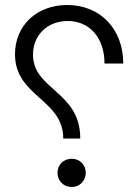

<svg xmlns="http://www.w3.org/2000/svg" viewBox="-20 -738 553 768"><path d="M301 -184C301 -374 112 -378 112 -519C112 -599 171 -654 251 -654C339 -654 398 -586 398 -484H473C473 -622 381 -718 249 -718C128 -718 40 -637 40 -521C40 -351 233 -342 233 -184ZM267 10C299 10 323 -15 323 -47C323 -79 299 -103 267 -103C234 -103 210 -79 210 -47C210 -15 234 10 267 10Z"/></svg>

Font: UULA Sans
Style: Regular
Weight: 400
Designer: Mohamed Gaber, Laura Garcia Mut
Foundry: Kief Type Foundry
Version: Version 3.006;hotconv 1.0.109;makeotfexe 2.5.65596